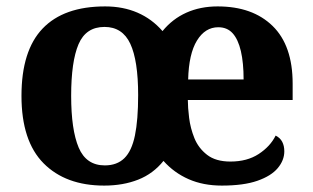

<svg xmlns="http://www.w3.org/2000/svg" viewBox="-20 -569 975 599"><path d="M305 10Q185 10 116 -59.5Q47 -129 47 -270Q47 -411 113 -480Q179 -549 308 -549Q364 -549 409 -529.5Q454 -510 487 -472Q518 -510 561.5 -529.5Q605 -549 659 -549Q768 -549 830.5 -488Q893 -427 893 -308V-257H566Q566 -234 570 -201.5Q574 -169 586.5 -138Q599 -107 626 -86Q653 -65 699 -65Q751 -65 787 -88.5Q823 -112 840 -146Q854 -139 860.5 -126.5Q867 -114 867 -97Q867 -69 846.5 -44.5Q826 -20 783 -5Q740 10 672 10Q614 10 568.5 -10Q523 -30 490 -67Q458 -27 411 -8.5Q364 10 305 10ZM307 -53Q345 -53 368 -75.5Q391 -98 401 -146.5Q411 -195 411 -272Q411 -380 386.5 -432.5Q362 -485 306 -485Q248 -485 225 -431Q202 -377 202 -270Q202 -164 225.5 -108.5Q249 -53 307 -53ZM740 -321Q740 -373 731.5 -409.5Q723 -446 706 -465Q689 -484 661 -484Q620 -484 594.5 -442.5Q569 -401 567 -321Z"/></svg>

Font: Noto Serif Tamil
Style: Regular
Weight: 400
Designer: Indian Type Foundry, Tom Grace, and the Monotype Design Team
Foundry: Monotype Imaging Inc.
Version: Version 2.003